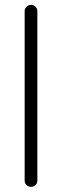

<svg xmlns="http://www.w3.org/2000/svg" viewBox="-20 -724 250 771"><path d="M130 1.4Q130 12.1 122.6 19.2Q115.2 26.2 104.5 26.2Q94.1 26.2 86.6 19.2Q79 12.1 79 1.4V-679.5Q79 -689.6 86.6 -697Q94.1 -704.4 104.5 -704.4Q115.2 -704.4 122.6 -697Q130 -689.6 130 -679.5Z"/></svg>

Font: Libertine-Super Thin
Style: Regular
Weight: 100
Designer: Bastien Sozeau
Foundry: NBR — Bastien Sozeau
Version: Version 2.003;gftools[0.9.33]